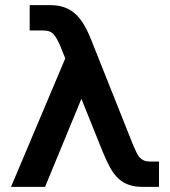

<svg xmlns="http://www.w3.org/2000/svg" viewBox="-20 -730 664 750"><path d="M538 0Q507 0 483.5 -8Q460 -16 442 -33Q424 -50 409.5 -76.5Q395 -103 380 -140L298 -344L156 0H23L235 -502L216 -549Q203 -580 190 -595.5Q177 -611 148 -611H96V-710H175Q207 -710 231 -701.5Q255 -693 274 -676Q293 -659 308.5 -632.5Q324 -606 338 -570L501 -161Q508 -146 513.5 -134Q519 -122 526 -114.5Q533 -107 542.5 -103Q552 -99 566 -99H601V0Z"/></svg>

Font: Geist SemBd
Style: Regular
Weight: 400
Designer: Basement.studio, Andrés Briganti, Mateo Zaragoza
Foundry: Basement.studio, Vercel, Andrés Briganti, Guido Ferreyra, Mateo Zaragoza
Version: Version 1.401